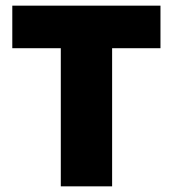

<svg xmlns="http://www.w3.org/2000/svg" viewBox="-20 -659 611 679"><path d="M195 0V-603.5H376.5V0ZM23.5 -488.5V-639H547.5V-488.5Z"/></svg>

Font: Anek Odia Medium ExtraBold
Style: Regular
Weight: 800
Version: Version 1.003